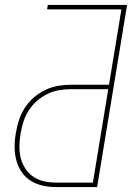

<svg xmlns="http://www.w3.org/2000/svg" viewBox="-20 -755 540 775"><path d="M205 0Q178 0 151.5 -6Q125 -12 103 -26Q81 -40 66.5 -62Q52 -84 45.5 -109.5Q39 -135 39 -163Q39 -191 44 -218Q48 -244 56.5 -270Q65 -296 80 -319.5Q95 -343 116.5 -361.5Q138 -380 163 -392Q188 -404 214.5 -408.5Q241 -413 266 -413H420L470 -717H170L173 -735H493L372 0ZM355 -18 417 -395H266Q243 -395 219 -391Q195 -387 172 -376Q149 -365 129 -347.5Q109 -330 95.5 -308.5Q82 -287 74.5 -263Q67 -239 63 -216Q59 -191 58.5 -166Q58 -141 63.5 -118Q69 -95 82 -75Q95 -55 114 -42Q133 -29 156.5 -23.5Q180 -18 205 -18Z"/></svg>

Font: Iosevka Thin
Style: Italic
Weight: 100
Italic angle: -9°
Monospace: yes
Designer: Belleve Invis
Foundry: Belleve Invis
Version: Version 32.5.0; ttfautohint (v1.8.4)